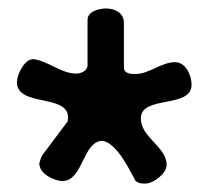

<svg xmlns="http://www.w3.org/2000/svg" viewBox="-20 -727 493 454"><path d="M300 -300C308 -293 314 -293 324 -293C342 -293 374 -316 374 -337C374 -380 313 -402 313 -447C313 -503 433 -469 433 -527C433 -549 419 -580 394 -580C361 -580 333 -552 300 -552C292 -552 273 -552 273 -567V-673C273 -697 251 -707 231 -707C216 -707 187 -701 187 -680V-573C187 -559 171 -553 160 -553C125 -553 95 -582 60 -587C38 -589 20 -550 20 -533C20 -473 141 -506 141 -449C141 -447 140 -441 140 -440L80 -360C78 -357 73 -343 73 -340C73 -316 108 -299 128 -299C177 -299 175 -394 223 -394C224 -394 226 -393 227 -393C262 -382 292 -313 300 -300Z"/></svg>

Font: Asimov Print
Style: C
Weight: 500
Designer: Google
Version: Version 2.000980: 2014